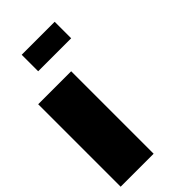

<svg xmlns="http://www.w3.org/2000/svg" viewBox="-264 -952 1029 1029"><g transform="rotate(-45 250.0 -437.5)"><path d="M0 0H250V-625H0ZM125 -750H375V-875H125Z"/></g></svg>

Font: Faithful 32x
Style: Bold
Weight: 400
Foundry: Faithful Resource Pack
Version: Version 1.0; January 27, 2023